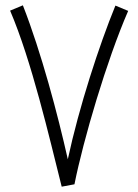

<svg xmlns="http://www.w3.org/2000/svg" viewBox="-20 -698 519 722"><path d="M212 4 260 -5C293 -171 381 -471 462 -657L414 -677C353 -528 277 -295 235 -99C197 -268 136 -499 66 -678L18 -658C99 -469 165 -183 212 4Z"/></svg>

Font: Noto Sans Arabic UI Cn Lt
Style: Regular
Weight: 300
Width: 3
Designer: Monotype Design Team, Nadine Chahine and Nizar Qandah
Foundry: Monotype Imaging Inc.
Version: Version 2.010